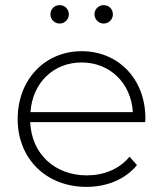

<svg xmlns="http://www.w3.org/2000/svg" viewBox="-20 -726 637 750"><path d="M213 -634C193 -634 177 -650 177 -670C177 -691 193 -706 213 -706C232 -706 249 -691 249 -670C249 -650 232 -634 213 -634ZM385 -634C366 -634 349 -650 349 -670C349 -691 366 -706 385 -706C405 -706 421 -691 421 -670C421 -650 405 -634 385 -634ZM548 -263C548 -259 547 -254 547 -249C547 -249 98 -249 98 -249C103 -125 194 -41 319 -41C385 -41 446 -65 486 -114C486 -114 515 -81 515 -81C469 -25 397 4 318 4C160 4 49 -106 49 -261C49 -416 156 -526 299 -526C442 -526 548 -418 548 -263ZM299 -482C188 -482 107 -402 99 -288C99 -288 499 -288 499 -288C492 -401 410 -482 299 -482Z"/></svg>

Font: TamingNoise
Style: Regular
Weight: 500
Designer: Julieta Ulanovsky
Foundry: Julieta Ulanovsky
Version: ""